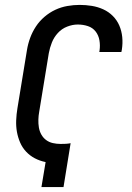

<svg xmlns="http://www.w3.org/2000/svg" viewBox="-20 -763 540 783"><path d="M149 0 166 -102Q142 -107 122 -117.5Q102 -128 86.5 -144.5Q71 -161 62 -182Q53 -203 49 -225.5Q45 -248 46 -272.5Q47 -297 51 -321L90 -559Q94 -584 103 -608.5Q112 -633 126.5 -655Q141 -677 161.5 -694.5Q182 -712 205.5 -723Q229 -734 254.5 -738.5Q280 -743 305 -743Q330 -743 354.5 -739Q379 -735 401 -725Q423 -715 440 -698Q457 -681 466.5 -659Q476 -637 478.5 -612Q481 -587 477 -561L475 -551H385L386 -557Q389 -578 385.5 -598.5Q382 -619 370 -634.5Q358 -650 338.5 -656.5Q319 -663 297 -663Q276 -663 254 -654.5Q232 -646 216 -628.5Q200 -611 191.5 -589.5Q183 -568 179 -546L140 -308Q137 -292 136.5 -275.5Q136 -259 138.5 -243.5Q141 -228 148.5 -214.5Q156 -201 168 -192Q180 -183 195.5 -179.5Q211 -176 227 -176Q238 -176 248 -176.5Q258 -177 268 -179L239 0Z"/></svg>

Font: Iosevka Medium Oblique
Style: Regular
Weight: 500
Italic angle: -9°
Monospace: yes
Designer: Belleve Invis
Foundry: Belleve Invis
Version: Version 32.5.0; ttfautohint (v1.8.4)